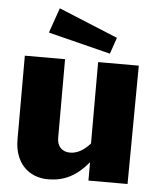

<svg xmlns="http://www.w3.org/2000/svg" viewBox="-54 -800 705 856"><g transform="rotate(5 298.5 -372.0)"><path d="M280 -117C245 -117 222 -140 222 -177V-530H42V-155C42 -50 106 10 193 10C263 10 319 -17 373 -82V0H548L552 -530H370V-166C346 -138 315 -117 280 -117ZM179 -754 140 -642 419 -572 444 -645Z"/></g></svg>

Font: Bisquit Text
Style: Bold
Weight: 800
Version: Version 1.004;Glyphs 3.2.3 (3260)